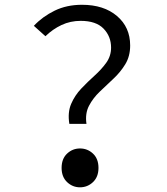

<svg xmlns="http://www.w3.org/2000/svg" viewBox="-20 -778 707 811"><path d="M272.9 -254.9Q265.1 -303.2 280.5 -339.1Q295.9 -375 323.2 -403.8Q350.6 -432.6 379.6 -458.7Q408.7 -484.9 429 -513.2Q449.2 -541.5 449.2 -577.1Q449.2 -624 417.5 -657Q385.7 -689.9 320.8 -689.9Q277.3 -689.9 240 -672.4Q202.6 -654.8 171.9 -625L123 -668.9Q159.7 -708 210.7 -732.9Q261.7 -757.8 326.2 -757.8Q418.5 -757.8 474.1 -710.4Q529.8 -663.1 529.8 -585.9Q529.8 -540.5 509.3 -506.8Q488.8 -473.1 459.2 -445.6Q429.7 -418 401.4 -390.9Q373 -363.8 356 -331.3Q338.9 -298.8 345.2 -254.9ZM317.9 13.2Q286.6 13.2 263.4 -8.8Q240.2 -30.8 240.2 -68.8Q240.2 -107.4 263.4 -129.2Q286.6 -150.9 317.9 -150.9Q349.6 -150.9 372.8 -129.2Q396 -107.4 396 -68.8Q396 -30.8 372.8 -8.8Q349.6 13.2 317.9 13.2Z"/></svg>

Font: Shanggu Mono N
Style: Regular
Weight: 350
Designer: GuiWonder
Version: Version 1.021